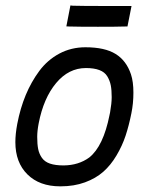

<svg xmlns="http://www.w3.org/2000/svg" viewBox="-20 -675 558 695"><path d="M456.1 -653.3 441.4 -579.1H433.1Q404.8 -578.1 334.5 -578.1Q261.7 -578.1 228.5 -579.1L220.2 -579.6L234.9 -655.3L243.7 -654.3Q275.4 -653.3 367.7 -653.3Q367.7 -653.3 447.8 -653.3ZM303.2 -105Q354 -145.5 376.5 -258.8Q377 -260.3 377.4 -263.2Q377.9 -266.1 378.4 -267.6Q384.3 -301.3 384.3 -323.2Q384.3 -349.1 380.9 -366.5Q377.4 -383.8 368.2 -398.9Q358.9 -414.1 339.6 -421.4Q320.3 -428.7 291 -428.7Q228.5 -428.7 183.1 -374.3Q137.7 -319.8 120.1 -229Q114.7 -201.2 114.7 -179.7Q114.7 -152.8 118.2 -135.5Q121.6 -118.2 131.6 -103.8Q141.6 -89.4 160.9 -82.8Q180.2 -76.2 210.4 -76.2Q264.6 -76.7 303.2 -105ZM198.7 -0.5H197.8Q123 -0.5 79.3 -43.7Q35.6 -86.9 35.6 -160.6Q35.6 -189.9 42.5 -226.6Q53.2 -282.7 73 -330.6Q92.8 -378.4 122.3 -418.2Q151.9 -458 194.8 -481Q237.8 -503.9 289.1 -503.9Q359.4 -503.9 398.4 -479.7Q437.5 -455.6 454.1 -405.8Q462.9 -379.4 462.9 -339.4Q462.9 -300.8 455.6 -265.1Q446.8 -220.7 434.6 -183.8Q422.4 -147 401.6 -112.1Q380.9 -77.1 353.8 -53.2Q326.7 -29.3 287.4 -14.9Q248 -0.5 199.7 -0.5Z"/></svg>

Font: Fantasque Sans Mono
Style: Italic
Weight: 400
Italic angle: -11°
Monospace: yes
Designer: Jany Belluz
Version: Version 1.8.0 ; ttfautohint (v1.8.2)